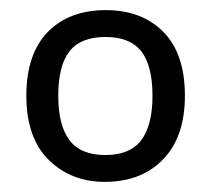

<svg xmlns="http://www.w3.org/2000/svg" viewBox="-20 -742 416 379"><path d="M345 -553Q345 -472 302 -427.5Q259 -383 187 -383Q120 -383 76 -426.5Q32 -470 32 -553Q32 -635 74 -678.5Q116 -722 189 -722Q260 -722 302.5 -679Q345 -636 345 -553ZM95 -553Q95 -495 117 -465.5Q139 -436 188 -436Q237 -436 259 -465.5Q281 -495 281 -553Q281 -612 259 -640.5Q237 -669 188 -669Q139 -669 117 -640.5Q95 -612 95 -553Z"/></svg>

Font: Noto Serif Ottoman Siyaq
Style: Regular
Weight: 400
Designer: Sérgio Martins
Version: Version 1.005; ttfautohint (v1.8.4.7-5d5b)